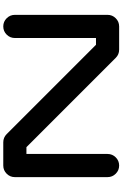

<svg xmlns="http://www.w3.org/2000/svg" viewBox="193 -941 748 1174"><g transform="rotate(90 567.0 -354.0)"><path d="M1063 -70.8Q1063 -41.5 1042.2 -20.8Q1021.5 0 992.2 0H850.6Q820.8 0 800.3 -20.5L253.9 -566.9H212.4V-70.8Q212.4 -41.5 191.7 -20.8Q170.9 0 141.6 0Q112.3 0 91.6 -20.8Q70.8 -41.5 70.8 -70.8V-637.7Q70.8 -667 91.6 -687.7Q112.3 -708.5 141.6 -708.5H283.2Q313 -708.5 333.5 -688L879.9 -141.6H921.4V-637.7Q921.4 -667 942.1 -687.7Q962.9 -708.5 992.2 -708.5Q1021.5 -708.5 1042.2 -687.7Q1063 -667 1063 -637.7Z"/></g></svg>

Font: Robtronika
Style: Regular
Weight: 400
Designer: GGBot
Version: 1.00